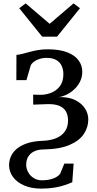

<svg xmlns="http://www.w3.org/2000/svg" viewBox="-20 -858 574 1133"><path d="M223 255Q165.5 255 122.8 236.5Q80 218 56.8 186.5Q33.5 155 33.5 117Q33.5 90.5 44.2 65.5Q55 40.5 78.5 20.5Q102 0.5 139.5 -12.2Q177 -25 230 -27Q277 -28.5 311 -42.5Q345 -56.5 363.2 -82.8Q381.5 -109 381.5 -147.5Q381.5 -177 369.8 -199Q358 -221 331.5 -232.8Q305 -244.5 261 -243.5L176 -240.5L175.5 -299.5L218 -298.5Q248 -298 279.5 -309.5Q311 -321 332.5 -348.2Q354 -375.5 354 -421Q354 -446 344.5 -468Q335 -490 313.2 -503.2Q291.5 -516.5 254 -516.5Q224.5 -516.5 198.5 -504.5Q172.5 -492.5 161.5 -473L136 -385H76.5L77 -534Q95 -535.5 114.5 -540.8Q134 -546 156.2 -552Q178.5 -558 204.2 -562.5Q230 -567 261.5 -567Q331.5 -567 376.5 -549.5Q421.5 -532 443.5 -502Q465.5 -472 465.5 -435Q465.5 -401.5 451.5 -374.8Q437.5 -348 416 -328.8Q394.5 -309.5 370.8 -298.5Q347 -287.5 327.5 -285Q385 -286.5 423.5 -267.5Q462 -248.5 481.5 -218Q501 -187.5 501 -153Q501 -107.5 474.8 -67.5Q448.5 -27.5 390 -2.5Q331.5 22.5 236 24Q209 24.5 190 31.8Q171 39 158.5 51.5Q146 64 140.2 79.8Q134.5 95.5 134.5 113.5Q134.5 136.5 146 157.8Q157.5 179 178.5 192.5Q199.5 206 228 206Q264.5 206 292.8 195.8Q321 185.5 335 167.5L359.5 107.5H414.5L406.5 217.5Q388.5 225.5 361.8 234.5Q335 243.5 300.5 249.2Q266 255 223 255ZM229 -641.5 93.5 -809.5 131.5 -838 273 -717.5 414 -838 452 -809.5 316.5 -641.5Z"/></svg>

Font: Merriweather 24pt
Style: Regular
Weight: 400
Designer: Eben Sorkin
Foundry: Eben Sorkin
Version: Version 2.100